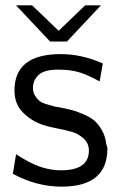

<svg xmlns="http://www.w3.org/2000/svg" viewBox="-20 -688 446 717"><path d="M28 -39 40 -112Q61 -98 75 -91Q141 -52 208 -52Q312 -52 312 -126Q312 -153 292 -171Q272 -189 249 -195.5Q226 -202 190.5 -209Q155 -216 142 -221Q99 -235 66.5 -267Q34 -299 34 -350Q34 -486 207 -486Q285 -486 364 -451L352 -384Q309 -408 276 -418Q243 -428 197 -428Q145 -428 124 -408Q103 -388 103 -360Q103 -343 111 -330.5Q119 -318 127.5 -311Q136 -304 156.5 -298Q177 -292 185.5 -290Q194 -288 218 -284Q241 -279 255 -275Q269 -271 293.5 -260.5Q318 -250 333 -237Q348 -224 361 -201Q374 -178 377 -149Q381 -142 381 -133Q381 9 210 9Q116 9 28 -39ZM40 -668H100L199 -573L298 -668H357L230 -533H167Z"/></svg>

Font: Coval
Style: Light
Weight: 300
Foundry: Context Ltd
Version: Version 001.000